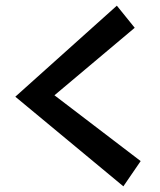

<svg xmlns="http://www.w3.org/2000/svg" viewBox="-20 -662 565 677"><path d="M172 -326 455 -564 392 -642 34 -321 415 -5 476 -94Z"/></svg>

Font: McLaren
Style: Regular
Weight: 400
Designer: Astigmatic (AOETI)
Foundry: Astigmatic (AOETI)
Version: Version 1.000